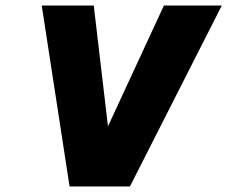

<svg xmlns="http://www.w3.org/2000/svg" viewBox="-20 -670 817 690"><path d="M130 -650H317L368 -216L569 -650H777L447 0H230Z"/></svg>

Font: Overused Grotesk Black
Style: Italic
Weight: 900
Italic angle: -10°
Version: Version 0.003